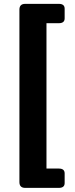

<svg xmlns="http://www.w3.org/2000/svg" viewBox="-20 -750 379 970"><path d="M107.4 199.2Q78.1 199.2 78.1 169.9V-701.2Q78.1 -730.5 107.4 -730.5H277.3Q306.6 -730.5 306.6 -706.1V-657.2Q306.6 -632.8 277.3 -632.8H214.8V101.6H277.3Q306.6 101.6 306.6 126V174.8Q306.6 199.2 277.3 199.2Z"/></svg>

Font: Istok
Style: Bold
Weight: 700
Designer: Andrey V. Panov
Foundry: Andrey V. Panov
Version: Version 1.0.1